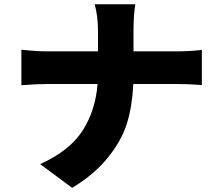

<svg xmlns="http://www.w3.org/2000/svg" viewBox="-20 -821 1040 908"><path d="M611.3 -578.1H813.5Q877.9 -578.1 934.6 -585V-418.9Q873 -423.8 811.5 -423.8H610.4Q605.5 -320.3 581.1 -239.7Q556.6 -159.2 492.2 -78.1Q427.7 2.9 321.3 67.4L169.9 -44.9Q308.6 -107.4 370.1 -202.6Q431.6 -297.9 441.4 -423.8H207Q155.3 -423.8 81.1 -418V-585.9Q153.3 -578.1 203.1 -578.1H443.4V-673.8Q443.4 -745.1 427.7 -800.8H620.1Q611.3 -752 611.3 -672.9Z"/></svg>

Font: GenEi Gothic M Heavy
Style: Regular
Weight: 800
Designer: o_tamon (Modified); [Source Han Sans]
Ryoko NISHIZUKA  (kana & ideographs); Paul D. Hunt (Latin, Greek & Cyrillic); Wenl
Version: Version 1.1a;Original Version 1.004